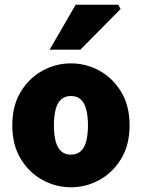

<svg xmlns="http://www.w3.org/2000/svg" viewBox="-20 -780 600 812"><path d="M280 12Q216 12 159.5 -19Q103 -50 67.5 -108.5Q32 -167 32 -250Q32 -333 67.5 -391.5Q103 -450 159.5 -481Q216 -512 280 -512Q344 -512 400.5 -481Q457 -450 492.5 -391.5Q528 -333 528 -250Q528 -167 492.5 -108.5Q457 -50 400.5 -19Q344 12 280 12ZM280 -126Q306 -126 322 -141Q338 -156 345 -184Q352 -212 352 -250Q352 -288 345 -316Q338 -344 322 -359Q306 -374 280 -374Q254 -374 238 -359Q222 -344 215 -316Q208 -288 208 -250Q208 -212 215 -184Q222 -156 238 -141Q254 -126 280 -126ZM190 -570 300 -760H480L490 -742L320 -570Z"/></svg>

Font: Source Sans 3 ExtraLight Black
Style: Regular
Weight: 900
Version: Version 3.052;hotconv 1.1.0;makeotfexe 2.6.0